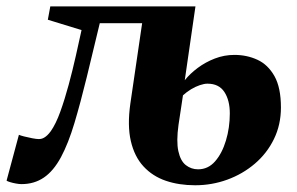

<svg xmlns="http://www.w3.org/2000/svg" viewBox="-55 -552 904 584"><path d="M413 -481.5H248.5Q227.5 -394 208.8 -317Q190 -240 171.5 -178Q153 -116 130.5 -74Q107.5 -31.5 78.2 -11.8Q49 8 10.5 8Q3 8 -6.5 6.2Q-16 4.5 -24.2 2Q-32.5 -0.5 -35 -2.5L2.5 -142Q6.5 -140 18.2 -137Q30 -134 43 -131.5Q56 -129 63 -129Q67 -129 71.2 -130Q75.5 -131 80 -133.8Q84.5 -136.5 89.2 -141Q94 -145.5 99.5 -153Q115 -175 128.5 -212.5Q142 -250 154 -294.5Q166 -339 175.8 -382.8Q185.5 -426.5 193 -460.5L90.5 -492L98 -532.5H539.5ZM538.5 11.5Q489.5 11.5 449.2 -2.2Q409 -16 381.5 -45.8Q354 -75.5 343 -122.8Q332 -170 341.5 -237L378 -486L430.5 -511L539.5 -532.5L507 -308Q523 -328 546.5 -345.5Q570 -363 598.5 -374Q627 -385 658 -385Q696 -385 728 -370.2Q760 -355.5 779.8 -320.5Q799.5 -285.5 799.5 -225Q799.5 -172.5 778.2 -129Q757 -85.5 720 -54Q683 -22.5 636.2 -5.5Q589.5 11.5 538.5 11.5ZM547.5 -37Q578 -37 599.2 -61.2Q620.5 -85.5 632.2 -124.5Q644 -163.5 644 -207Q644 -247 627.5 -272.2Q611 -297.5 576 -297.5Q566 -297.5 552.8 -293Q539.5 -288.5 526.2 -280.5Q513 -272.5 501.5 -262Q498.5 -241.5 495.2 -220Q492 -198.5 488 -172.5Q481 -122 487.5 -92.2Q494 -62.5 510.2 -49.8Q526.5 -37 547.5 -37Z"/></svg>

Font: Merriweather 72pt Black
Style: Italic
Weight: 900
Italic angle: -7.8°
Version: Version 2.101